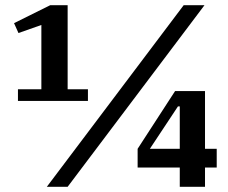

<svg xmlns="http://www.w3.org/2000/svg" viewBox="-20 -718 876 738"><path d="M49 -375H139V-622L51 -591L34 -629L173 -698H240V-375H318V-330H49ZM686 -698H766L240 0H160ZM671 -74H509V-146L653 -368H768V-146H813V-74H768V0H671ZM556 -146H671V-309H664Z"/></svg>

Font: IBM Plex Serif
Style: Bold
Weight: 700
Designer: Mike Abbink, Paul van der Laan, Pieter van Rosmalen
Foundry: Bold Monday
Version: Version 2.008